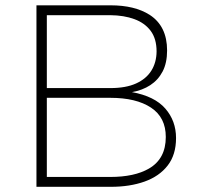

<svg xmlns="http://www.w3.org/2000/svg" viewBox="-20 -720 766 740"><path d="M407.5 0H120.5V-699.5H406.5Q499 -699.5 556.5 -663Q624 -619.5 624 -525.5Q624 -477.5 606.8 -444.5Q589.5 -411.5 559.2 -391.8Q529 -372 488.5 -365Q576 -349 617.2 -301.5Q658.5 -254 658.5 -188Q658.5 -123.5 626.2 -82Q594 -40.5 537.2 -20.2Q480.5 0 407.5 0ZM405 -38Q498 -38 553.5 -70Q619 -107.5 619 -192Q619 -267.5 562 -305.2Q505 -343 405 -343H160.5V-38ZM405 -380.5Q465 -380.5 504.2 -398.2Q543.5 -416 563.2 -447.5Q583 -479 583.5 -521.5Q583.5 -570.5 560.8 -601Q538 -631.5 498 -646.2Q458 -661 405 -661.5H160.5V-380.5Z"/></svg>

Font: Argentum Novus ExtraLight
Style: Regular
Weight: 250
Designer: Julieta Ulanovsky (font) & Cristiano Sobral (main changes)
Foundry: Julieta Ulanovsky (font) & Cristiano Sobral (main changes)
Version: Version 3.00;November 27, 2020;FontCreator 13.0.0.2655 64-bi